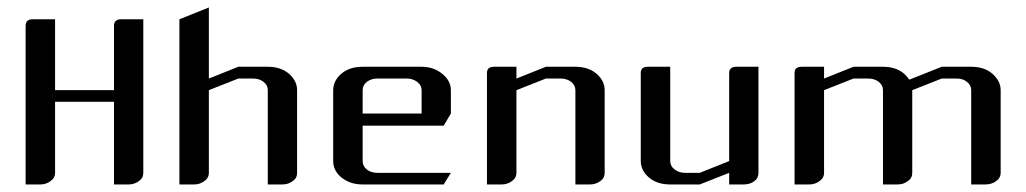

<svg xmlns="http://www.w3.org/2000/svg" viewBox="-20 -489 2720 509"><path d="M47.9 0V-420.9Q47.9 -438 66.9 -438H126V-250H282.2V-420.9Q282.2 -438 301.8 -438H359.9V-30.8Q359.9 -16.6 348.1 -8.8Q336.4 0 320.8 0H282.2V-219.2H126V-30.8Q126 -17.1 113.8 -8.8Q102.1 0 86.9 0Z M455.6 0V-438L533.7 -469.2V-280.8L611.8 -312H689.9Q724.1 -312 745.6 -293.9Q767.6 -274.9 767.6 -250V-30.8Q767.6 -16.6 755.9 -8.8Q744.1 0 728.5 0H689.9V-250Q689.9 -263.2 678.7 -272Q667.5 -280.8 650.9 -280.8H611.8L533.7 -250V-30.8Q533.7 -17.1 521.5 -8.8Q509.8 0 494.6 0Z M863.3 -62V-250Q863.3 -274.9 885.3 -293.9Q906.7 -312 941.4 -312H1097.7Q1129.4 -312 1152.3 -293.5Q1175.3 -274.9 1175.3 -250V-188L1156.2 -155.8H941.4V-62Q941.4 -48.3 952.6 -39.6Q963.9 -30.8 980.5 -30.8H1175.3L1156.2 0H941.4Q908.2 0 885.7 -18.1Q863.3 -36.1 863.3 -62ZM941.4 -188H1097.7V-250Q1097.7 -263.2 1085.9 -272Q1074.2 -280.8 1058.6 -280.8H980.5Q963.9 -280.8 952.6 -272Q941.4 -263.2 941.4 -250Z M1271 0V-295.9Q1271 -312 1290 -312H1349.1V-280.8L1427.2 -312H1505.4Q1539.6 -312 1561 -293.9Q1583 -274.9 1583 -250V-30.8Q1583 -16.6 1571.3 -8.8Q1559.6 0 1543.9 0H1505.4V-250Q1505.4 -263.2 1494.1 -272Q1482.9 -280.8 1466.3 -280.8H1427.2L1349.1 -250V-30.8Q1349.1 -17.1 1336.9 -8.8Q1325.2 0 1310.1 0Z M1678.7 -62V-295.9Q1678.7 -312 1697.8 -312H1756.8V-62Q1756.8 -48.8 1768.1 -40Q1779.8 -30.8 1795.9 -30.8H1835L1913.1 -62V-295.9Q1913.1 -312 1932.6 -312H1990.7V-30.8Q1990.7 -16.6 1980 -8.8Q1968.3 0 1951.7 0H1913.1V-30.8L1835 0H1756.8Q1722.2 0 1700.7 -18.1Q1678.7 -37.1 1678.7 -62Z M2086.4 0V-295.9Q2086.4 -312 2105.5 -312H2164.6V-280.8L2242.7 -312H2320.8Q2355 -312 2376.5 -293.9Q2385.7 -285.2 2390.6 -277.8L2476.6 -312H2554.7Q2589.4 -312 2610.4 -293.9Q2632.8 -274.4 2632.8 -250V-30.8Q2632.8 -17.1 2620.6 -8.8Q2608.9 0 2592.8 0H2554.7V-250Q2554.7 -263.2 2543.5 -272Q2532.7 -280.8 2515.6 -280.8H2476.6L2398.4 -250V-30.8Q2398.4 -16.6 2386.7 -8.8Q2375 0 2359.4 0H2320.8V-250Q2320.8 -263.2 2309.6 -272Q2298.3 -280.8 2281.7 -280.8H2242.7L2164.6 -250V-30.8Q2164.6 -17.1 2152.3 -8.8Q2140.6 0 2125.5 0Z"/></svg>

Font: Hhenum
Style: Regular
Weight: 400
Designer: T. Christopher White
Version: Version 1.0